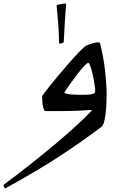

<svg xmlns="http://www.w3.org/2000/svg" viewBox="-172 -622 707 1075"><path d="M361 -114Q361 -126 357 -151.5Q353 -177 347 -204Q341 -231 334 -250.5Q327 -270 322 -270Q316 -270 299.5 -252.5Q283 -235 262.5 -208.5Q242 -182 222 -154Q202 -126 189 -106Q186 -101 198.5 -97.5Q211 -94 233.5 -92.5Q256 -91 280 -91Q297 -91 311.5 -91.5Q326 -92 332 -93Q348 -95 354.5 -99Q361 -103 361 -114ZM329 -6Q279 -2 237.5 -1Q196 0 149 0Q131 0 113.5 0Q96 0 78 0Q69 -17 66.5 -38.5Q64 -60 64 -84Q77 -103 101 -133.5Q125 -164 154.5 -199Q184 -234 213.5 -268Q243 -302 268 -328Q293 -354 309 -366Q325 -373 344.5 -379Q364 -385 376 -385Q387 -385 388 -380Q408 -302 416.5 -225Q425 -148 425 -97Q425 -61 422.5 -21Q420 19 413.5 49.5Q407 80 395 89Q288 170 159.5 254Q31 338 -143 433Q-152 425 -152 413Q-82 361 -11 305Q60 249 125.5 194.5Q191 140 245.5 90.5Q300 41 336 3Q341 -2 341 -4Q341 -8 329 -6ZM185 -388Q184 -382 175.5 -380Q167 -378 159 -378Q158 -435 154.5 -481.5Q151 -528 148 -557.5Q145 -587 145 -590Q145 -593 151 -595Q159 -597 172 -599.5Q185 -602 198 -602Q194 -546 190.5 -490.5Q187 -435 185 -388Z"/></svg>

Font: Ruwudu
Style: Regular
Weight: 400
Designer: Becca Hirsbrunner Spalinger
Foundry: SIL International
Version: Version 3.000